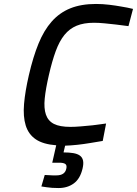

<svg xmlns="http://www.w3.org/2000/svg" viewBox="-20 -725 692 970"><path d="M397 127Q385 178 353 201.5Q321 225 276 225Q259 225 243.5 224Q228 223 216 221Q202 219 189 217L206 159Q215 160 226 160Q235 161 245.5 161Q256 161 265 161Q308 161 315 127Q319 110 310 103.5Q301 97 280 97H244L264 9Q198 4 161 -21Q124 -46 110 -91Q96 -136 101.5 -200Q107 -264 126 -346Q147 -437 174.5 -504.5Q202 -572 241.5 -616.5Q281 -661 335.5 -683Q390 -705 465 -705Q498 -705 531.5 -701Q565 -697 592 -692Q624 -687 652 -680L629 -593Q597 -597 566 -601Q540 -604 509.5 -607Q479 -610 455 -610Q403 -610 367 -595Q331 -580 305.5 -548.5Q280 -517 261.5 -466.5Q243 -416 227 -346Q211 -277 206 -227.5Q201 -178 212 -146Q223 -114 252.5 -99Q282 -84 336 -84Q358 -84 388.5 -86.5Q419 -89 448 -92Q481 -96 516 -101L499 -13Q466 -7 433 -2Q404 3 371 6.5Q338 10 309 11L301 45Q329 45 350 48.5Q371 52 383.5 61Q396 70 399.5 86Q403 102 397 127Z"/></svg>

Font: Panefresco 600wt
Style: Italic
Weight: 600
Foundry: Campivisivi & Chank Co
Version: Version 1.000